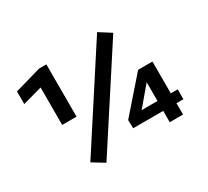

<svg xmlns="http://www.w3.org/2000/svg" viewBox="-148 -983 1354 1247"><g transform="rotate(-30 529.5 -359.5)"><path d="M53.2 -574.2 198.7 -614.3V-333.5H306.2V-725.6H252L53.2 -668.9ZM785.2 -686 696.3 -742.2 235.4 -31.7 324.7 22.9ZM587.4 -84.5H963.9V-158.7H693.4L795.9 -279.8L894 -397H804.7L585.4 -146.5ZM912.1 -397H812.5V0.5H912.1Z"/></g></svg>

Font: Roboto Flex
Style: wght 600 wdth 140 opsz 13.0 GRAD 0.00 slnt 0.00 XTRA 468 XOPQ 96 YOPQ 79 YTLC 514 YTUC 712 YTAS 750 YTDE -203.00 YTFI 738
Weight: 600
Width: 8
Designer: Berlow after Robertson
Foundry: Google
Version: Version 3.100